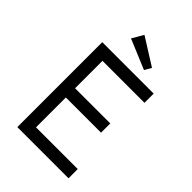

<svg xmlns="http://www.w3.org/2000/svg" viewBox="-260 -1012 1119 1119"><g transform="rotate(45 299.5 -452.0)"><path d="M103 0V-700H527V-624H181V-398H471V-322H181V-76H525V0ZM390 -757 206 -834 247 -904 414 -799Z"/></g></svg>

Font: Mach Light
Style: Regular
Weight: 300
Version: Version 1.002